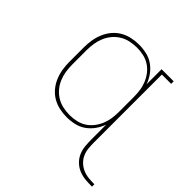

<svg xmlns="http://www.w3.org/2000/svg" viewBox="-184 -693 1022 1022"><g transform="rotate(45 326.5 -182.0)"><path d="M653 174Q629 174 604.5 172Q580 170 557 161Q534 152 516 135Q498 118 488 96Q478 74 475.5 49Q473 24 473 0V-113Q463 -85 446 -61.5Q429 -38 405.5 -21.5Q382 -5 353.5 1.5Q325 8 296 8Q268 8 240.5 2Q213 -4 189 -18Q165 -32 147 -53.5Q129 -75 118 -101Q107 -127 102.5 -154.5Q98 -182 98 -210V-320Q98 -348 102.5 -375.5Q107 -403 118 -429Q129 -455 147 -476.5Q165 -498 189 -512Q213 -526 240.5 -532Q268 -538 296 -538Q325 -538 353.5 -531.5Q382 -525 405.5 -508.5Q429 -492 446 -468.5Q463 -445 473 -417V-530H564V-511H494V0Q494 22 496 43.5Q498 65 507 85Q516 105 532 120Q548 135 568 143.5Q588 152 610 154Q632 156 653 156ZM299 -11Q324 -11 349 -16.5Q374 -22 395 -35.5Q416 -49 431.5 -69Q447 -89 456.5 -112Q466 -135 469.5 -160Q473 -185 473 -210V-320Q473 -345 469.5 -370Q466 -395 456.5 -418Q447 -441 431.5 -461Q416 -481 395 -494.5Q374 -508 349 -513.5Q324 -519 299 -519Q274 -519 248.5 -513.5Q223 -508 201.5 -495Q180 -482 163.5 -462.5Q147 -443 137 -419.5Q127 -396 123 -370.5Q119 -345 119 -320V-210Q119 -185 123 -159.5Q127 -134 137 -110.5Q147 -87 163.5 -67.5Q180 -48 201.5 -35Q223 -22 248.5 -16.5Q274 -11 299 -11Z"/></g></svg>

Font: Iosevka Curly Slab ThEx
Style: Regular
Weight: 100
Width: 7
Monospace: yes
Designer: Belleve Invis
Foundry: Belleve Invis
Version: Version 11.1.0; ttfautohint (v1.8.3)